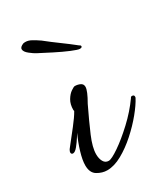

<svg xmlns="http://www.w3.org/2000/svg" viewBox="-135 -564 562 641"><g transform="rotate(-30 146.0 -244.0)"><path d="M212 -387Q205 -387 181 -397Q157 -407 128.5 -421.5Q100 -436 79 -447Q71 -451 57 -462Q43 -473 43 -483Q43 -491 57 -497Q60 -498 66 -498Q77 -498 89.5 -491Q102 -484 115 -475Q140 -455 165.5 -436.5Q191 -418 216 -398Q221 -396 221 -392Q221 -387 212 -387ZM89 10Q70 10 51.5 -1Q33 -12 33 -41Q33 -61 42 -91Q51 -121 64 -149Q64 -149 55.5 -135.5Q47 -122 36.5 -109Q26 -96 18 -96Q11 -96 11 -104Q11 -107 15 -114Q41 -147 61.5 -173Q82 -199 92 -217Q91 -219 91 -221Q91 -243 100 -258Q109 -273 120 -280.5Q131 -288 135 -288Q146 -288 155.5 -283.5Q165 -279 165 -268Q165 -253 143 -215Q117 -161 100 -121Q83 -81 83 -55Q83 -38 89.5 -26.5Q96 -15 109 -15Q120 -15 150 -35.5Q180 -56 215.5 -89Q251 -122 278 -160Q279 -164 284 -164Q292 -164 292 -157Q292 -153 291 -152Q280 -131 257.5 -103.5Q235 -76 206 -50Q177 -24 146.5 -7Q116 10 89 10Z"/></g></svg>

Font: Allura
Style: Regular
Weight: 400
Designer: Robert E. Leuschke
Foundry: Robert E. Leuschke
Version: Version 1.110